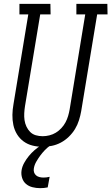

<svg xmlns="http://www.w3.org/2000/svg" viewBox="-20 -755 579 998"><path d="M201 8Q174 8 148.5 1.5Q123 -5 102.5 -20Q82 -35 68.5 -57Q55 -79 49.5 -105Q44 -131 44.5 -158Q45 -185 50 -213L127 -680H81V-735H242L243 -680H189L110 -204Q107 -185 106 -166.5Q105 -148 107.5 -130.5Q110 -113 117.5 -97Q125 -81 137 -69Q149 -57 166 -52Q183 -47 202 -47Q219 -47 237 -51.5Q255 -56 270.5 -65.5Q286 -75 299 -89Q312 -103 320.5 -119Q329 -135 334 -152Q339 -169 342 -186L423 -680H377V-735H538L539 -680H485L402 -177Q398 -154 390.5 -130Q383 -106 370 -84.5Q357 -63 338 -44.5Q319 -26 296.5 -14Q274 -2 249.5 3Q225 8 201 8ZM189 223Q168 223 148.5 218Q129 213 115 201Q101 189 95 170Q89 151 92 131Q95 111 105.5 92Q116 73 129.5 56.5Q143 40 159.5 25.5Q176 11 194 0L206 -8H244L243 0Q227 11 213.5 25Q200 39 189 54Q178 69 168.5 85.5Q159 102 156 120Q154 131 157 140.5Q160 150 167.5 156.5Q175 163 185.5 165.5Q196 168 206 168Q214 168 222 167Q230 166 238 164L228 219Q219 221 209 222Q199 223 189 223Z"/></svg>

Font: Iosevka Curly Slab Light
Style: Italic
Weight: 300
Italic angle: -9°
Monospace: yes
Designer: Belleve Invis
Foundry: Belleve Invis
Version: Version 22.1.2; ttfautohint (v1.8.4)